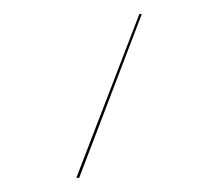

<svg xmlns="http://www.w3.org/2000/svg" viewBox="-20 -111 312 275"><path d="M183.1 -90.9H179.6L89.3 143.8H93.4Z"/></svg>

Font: Fira Sans Four
Style: Regular
Weight: 100
Designer: Carrois Corporate & Edenspiekermann AG
Foundry: Carrois Corporate GbR & Edenspiekermann AG
Version: Version 4.203;PS 004.203;hotconv 1.0.88;makeotf.lib2.5.64775